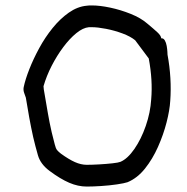

<svg xmlns="http://www.w3.org/2000/svg" viewBox="-20 -677 689 706"><path d="M449 -7Q437 -3 410 1Q383 5 352.5 7Q322 9 299 9Q267 9 234.5 -5Q202 -19 163 -48Q129 -73 119.5 -106Q110 -139 102 -173Q94 -209 87.5 -245Q81 -281 75 -318Q74 -322 69.5 -333.5Q65 -345 67 -356Q73 -385 88 -423Q103 -461 124.5 -500.5Q146 -540 173.5 -574Q201 -608 233 -630.5Q265 -653 299 -656Q304 -657 309 -657Q314 -657 318 -657Q347 -657 385 -649Q423 -641 460.5 -626Q498 -611 522 -590Q546 -570 559 -558Q572 -546 573 -536Q581 -537 586 -528.5Q591 -520 593 -508Q595 -496 595.5 -486.5Q596 -477 596 -476Q604 -433 606.5 -390Q609 -347 606 -306Q604 -272 592.5 -227Q581 -182 561 -137Q541 -92 513 -57Q485 -22 449 -7ZM204 -112Q233 -91 255.5 -81Q278 -71 299 -71Q318 -71 344.5 -72.5Q371 -74 393.5 -76.5Q416 -79 423 -82Q449 -93 474 -129Q499 -165 516 -214Q533 -263 536 -312Q542 -382 527 -462L477 -529Q460 -543 430.5 -554Q401 -565 370 -571Q339 -577 318 -577H307Q285 -575 260.5 -555Q236 -535 212.5 -503.5Q189 -472 170 -435Q151 -398 140 -360Q140 -356 141 -348.5Q142 -341 144 -331Q150 -296 156 -261Q162 -226 170 -191Q178 -160 181.5 -145.5Q185 -131 190 -125Q195 -119 204 -112Z"/></svg>

Font: Syne
Style: Italic
Weight: 400
Italic angle: -9°
Designer: Lucas Descroix
Foundry: Bonjour Monde
Version: Version 2.000; ttfautohint (v1.8.3)